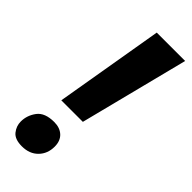

<svg xmlns="http://www.w3.org/2000/svg" viewBox="-239 -748 794 794"><g transform="rotate(45 158.0 -350.5)"><path d="M68.8 -236.8 149.9 -713.9H315.9L194.8 -236.8ZM87.9 13.2Q46.4 13.2 29.3 -8.3Q12.2 -29.8 12.2 -56.2Q12.2 -92.3 34.7 -122.6Q57.1 -152.8 111.8 -152.8Q145 -152.8 165 -134.3Q185.1 -115.7 185.1 -82Q185.1 -40.5 158.7 -13.7Q132.3 13.2 87.9 13.2Z"/></g></svg>

Font: Open Sans
Style: Bold Italic
Weight: 700
Italic angle: -12°
Designer: Monotype Design Team
Foundry: Monotype Imaging Inc.
Version: Version 3.003; ttfautohint (v1.8.4)